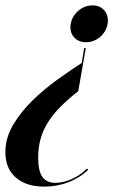

<svg xmlns="http://www.w3.org/2000/svg" viewBox="-31 -525 484 714"><path d="M369 -436Q364 -407 341 -387.5Q318 -368 289 -368Q260 -368 243.5 -387.5Q227 -407 232 -436Q237 -465 260.5 -485Q284 -505 313 -505Q342 -505 358 -485Q374 -465 369 -436ZM297 106Q268 135 225 152Q182 169 134 169Q66 169 27.5 135Q-11 101 -11 41Q-11 -13 18.5 -62Q48 -111 91.5 -153Q135 -195 184 -230Q233 -265 273 -291L282 -346H288L260 -186Q219 -154 190.5 -124.5Q162 -95 144.5 -65.5Q127 -36 119 -5Q111 26 111 61Q111 112 127 133.5Q143 155 175 155Q204 155 236.5 140.5Q269 126 292 102Z"/></svg>

Font: Moniqa Black Ita Display
Style: Italic
Weight: 900
Italic angle: -10°
Designer: Rajesh Rajput
Foundry: Rajesh Rajput
Version: Version 1.000